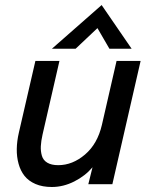

<svg xmlns="http://www.w3.org/2000/svg" viewBox="-20 -729 598 760"><path d="M185.5 -536.1 382.3 -709 501 -536.1H413.1L365.7 -617.7L279.3 -536.1ZM185.1 11.2Q147.9 11.2 120.4 -0.7Q92.8 -12.7 76.9 -33Q61 -53.2 53.5 -80.8Q45.9 -108.4 46.4 -139.4Q46.9 -170.4 54.7 -204.1L120.1 -487.8H215.3L148.4 -196.3Q142.6 -170.4 141.6 -150.4Q140.6 -130.4 145.8 -112.5Q150.9 -94.7 167.2 -85Q183.6 -75.2 210.4 -75.2Q267.1 -75.2 316.4 -117.2Q365.7 -159.2 383.3 -234.4L441.4 -487.8H536.6L424.8 0H329.6L346.2 -66.9Q317.4 -32.7 273.9 -10.7Q230.5 11.2 185.1 11.2Z"/></svg>

Font: HK Grotesk Medium Italic
Style: Regular
Weight: 500
Italic angle: -13°
Designer: Alfredo Marco Pradil and Stefan Peev
Foundry: Hanken Design Co.
Version: Version 1.000;PS 001.000;hotconv 1.0.88;makeotf.lib2.5.64775